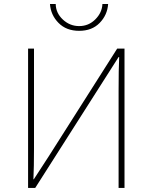

<svg xmlns="http://www.w3.org/2000/svg" viewBox="-20 -931 756 951"><path d="M119.1 -690.4H148.4V-192.4Q148.4 -105.5 145.5 -43H147.5L221.7 -157.2L560.5 -690.4H596.7V0H567.4V-479.5Q567.4 -589.8 570.3 -648.4H567.4L503.9 -548.8L154.3 0H119.1ZM227.5 -911.1H255.9Q256.8 -866.2 291.5 -834Q326.2 -801.8 372.1 -801.8Q418.9 -801.8 452.1 -835Q485.4 -868.2 487.3 -911.1H515.6Q511.7 -856.4 473.6 -817.4Q435.5 -778.3 372.1 -778.3Q308.6 -778.3 270 -817.4Q231.4 -856.4 227.5 -911.1Z"/></svg>

Font: Gothic A1 Thin
Style: Regular
Weight: 250
Designer: HanYang I&C Co.,Ltd.
Foundry: HanYang I&C Co.,Ltd.
Version: Version 2.50